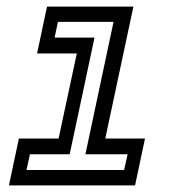

<svg xmlns="http://www.w3.org/2000/svg" viewBox="-20 -560 550 580"><path d="M7 0 37 -141.5H157L212 -398.5H92L122 -540H383L298 -141.5H418L388 0ZM60 -46.5H355L365.5 -94H238L323 -494H155L145 -446.5H265.5L190.5 -94H70.5Z"/></svg>

Font: Tourney Expanded Medium
Style: Italic
Weight: 500
Width: 7
Italic angle: -12°
Designer: Tyler Finck
Foundry: Etcetera Type Co
Version: Version 1.010; ttfautohint (v1.8.3)